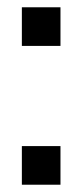

<svg xmlns="http://www.w3.org/2000/svg" viewBox="-20 -507 226 527"><path d="M40 -106H146V0H40ZM40 -487H146V-381H40Z"/></svg>

Font: Bebas Neue
Style: Regular
Weight: 400
Designer: Ryoichi Tsunekawa
Foundry: Ryoichi Tsunekawa
Version: Version 1.400